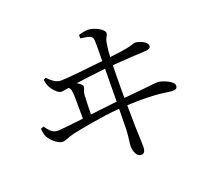

<svg xmlns="http://www.w3.org/2000/svg" viewBox="-137 -944 1274 1172"><g transform="rotate(-20 500.0 -357.5)"><path d="M68 -302C70 -281 73 -262 81 -247C92 -225 135 -182 165 -182C188 -182 211 -197 243 -205C291 -215 439 -245 558 -254L556 -119C553 -61 546 -35 546 -16C546 19 561 57 590 57C609 57 618 42 618 13C618 -11 616 -66 614 -116L612 -257C813 -267 867 -244 908 -245C922 -245 934 -250 934 -269C934 -297 862 -326 836 -326C810 -326 770 -319 611 -305C611 -384 612 -465 613 -517C690 -523 792 -529 830 -530C849 -531 864 -537 864 -552C864 -580 811 -600 787 -600C775 -600 759 -588 700 -580L615 -569C616 -602 619 -629 625 -662C631 -693 644 -697 644 -716C644 -739 588 -769 549 -772C528 -773 506 -768 482 -761V-739C535 -731 558 -730 561 -699C563 -672 561 -618 561 -563C456 -551 325 -537 285 -537C250 -537 226 -561 201 -585L186 -577C188 -560 193 -543 198 -533C210 -508 241 -472 263 -472C274 -472 292 -476 312 -479C325 -469 328 -453 329 -413L330 -273C252 -264 184 -256 160 -256C125 -256 105 -285 87 -310ZM561 -513 559 -300 385 -280C386 -332 387 -374 389 -408C391 -432 402 -442 402 -455C402 -466 385 -480 368 -489C424 -497 503 -507 561 -513Z"/></g></svg>

Font: Source Han Serif KR
Style: Regular
Weight: 400
Designer: Ryoko NISHIZUKA 西塚涼子 (kana & ideographs); Frank Grießhammer (Latin, Greek & Cyrillic); Wenlong ZHANG 张文龙 (bopomofo); San
Foundry: Adobe
Version: Version 2.001;hotconv 1.1.0;makeotfexe 2.6.0